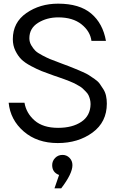

<svg xmlns="http://www.w3.org/2000/svg" viewBox="-20 -780 668 1060"><path d="M298.8 9.8Q185.1 9.8 111.1 -54.2Q37.1 -118.2 27.8 -212.9H115.2Q125 -154.8 171.4 -114.5Q217.8 -74.2 300.8 -74.2Q379.9 -74.2 429.4 -107.7Q479 -141.1 480 -205.1Q480 -219.2 476.6 -232.2Q473.1 -245.1 468.5 -254.6Q463.9 -264.2 453.4 -274.7Q442.9 -285.2 436.5 -291.5Q430.2 -297.9 414.1 -306.9Q397.9 -315.9 390.4 -320.1Q382.8 -324.2 362.8 -332Q342.8 -339.8 335.4 -342.5Q328.1 -345.2 305.7 -353Q283.2 -360.8 276.9 -362.8Q233.9 -377.9 210 -387.5Q186 -397 151.1 -415.5Q116.2 -434.1 97.7 -452.6Q79.1 -471.2 64.9 -500Q50.8 -528.8 50.8 -564Q50.8 -655.8 125.5 -707.8Q200.2 -759.8 300.8 -759.8Q418.9 -759.8 483.4 -705.3Q547.9 -650.9 564.9 -554.2H484.9Q478 -607.4 429.9 -645.8Q381.8 -684.1 301.8 -684.1Q238.8 -684.1 190.4 -654.1Q142.1 -624 142.1 -568.8Q142.1 -547.9 152.6 -530Q163.1 -512.2 174.6 -500.5Q186 -488.8 213.6 -474.4Q241.2 -460 255.6 -454.1Q270 -448.2 305.2 -435.1Q317.4 -430.2 323.2 -428.2Q332 -425.3 359.6 -414.6Q387.2 -403.8 398.7 -398.9Q410.2 -394 434.6 -383.5Q459 -373 470.9 -365Q482.9 -356.9 502 -344Q521 -331.1 530.5 -317.6Q540 -304.2 550.5 -287.6Q561 -271 565.4 -251Q569.8 -231 569.8 -208Q569.8 -106 490.7 -48.1Q411.6 9.8 298.8 9.8ZM306.2 186Q268.1 171.9 268.1 131.8Q268.1 108.9 284.4 92Q300.8 75.2 325.2 75.2Q348.1 75.2 364 91.6Q379.9 107.9 379.9 131.8Q379.9 178.7 317.9 259.8H280.8Z"/></svg>

Font: ø
Style: ø
Weight: 400
Designer: Samuel Oakes
Foundry: Samuel Oakes
Version: Version 1.000;PS 001.000;hotconv 1.0.88;makeotf.lib2.5.64775